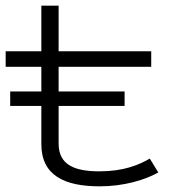

<svg xmlns="http://www.w3.org/2000/svg" viewBox="-20 -646 607 678"><path d="M0 -410H126V-323H16V-272H126V-137C126 -27 207 12 332 12C416 12 491 -10 539 -37L509 -86C469 -63 416 -41 331 -41C246 -41 187 -62 187 -139V-272H420V-323H187V-410H514V-465H187V-626H126V-465H0Z"/></svg>

Font: Stint Ultra Expanded
Style: Regular
Weight: 400
Width: 7
Designer: Astigmatic (AOETI)
Foundry: Astigmatic (AOETI)
Version: Version 1.000